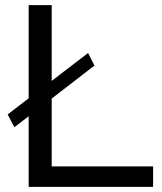

<svg xmlns="http://www.w3.org/2000/svg" viewBox="-20 -730 631 750"><path d="M182 -345V-80H578V0H92V-276L36 -233L10 -283L92 -346V-710H182V-414L324 -523L349 -474Z"/></svg>

Font: YasnoRaleway Medium
Style: Regular
Weight: 500
Designer: Matt McInerney, Pablo Impallari, Rodrigo Fuenzalida
Foundry: Matt McInerney, Pablo Impallari, Rodrigo Fuenzalida
Version: Version 4.026